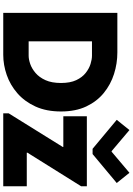

<svg xmlns="http://www.w3.org/2000/svg" viewBox="167 -1004 836 1211"><g transform="rotate(90 585.5 -398.0)"><path d="M60.5 0V-719.7H310.5Q379.9 -719.7 446 -698.7Q512.2 -677.7 565.7 -634.3Q619.1 -590.8 650.9 -523.7Q682.6 -456.5 682.6 -364.3Q682.6 -271.5 651.1 -202.9Q619.6 -134.3 567.6 -89.1Q515.6 -43.9 452.4 -22Q389.2 0 325.2 0ZM240.2 -160.2H331.1Q354 -160.2 383.1 -170.2Q412.1 -180.2 439.7 -203.6Q467.3 -227.1 485.1 -266.4Q502.9 -305.7 502.9 -364.3Q502.9 -422.4 485.1 -460.2Q467.3 -498 439.7 -519.8Q412.1 -541.5 383.1 -550.5Q354 -559.6 331.1 -559.6H240.2ZM694.3 0V-34.2L906.2 -375V-378.9H712.9V-527.3H1154.3V-491.2L942.4 -152.3V-148.4H1154.3V0ZM799.8 -795.9 932.6 -683.6H936.5L1069.3 -795.9L1133.8 -715.8L951.2 -563.5H918L735.4 -715.8Z"/></g></svg>

Font: Reddit Sans Black
Style: Regular
Weight: 900
Version: Version 1.014